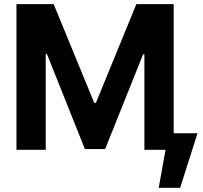

<svg xmlns="http://www.w3.org/2000/svg" viewBox="-20 -727 983 932"><path d="M240.5 -707 437.4 -227.8H445.6L641.9 -707H823.1V0H680.9V-463.4H674.6L490.3 -3.3H392.2L207.9 -464.5H202V0H59.9V-707ZM854.5 184.7H750.4L797.9 -80H938.7Z"/></svg>

Font: Pretendard GOV Variable
Style: Regular
Weight: 400
Designer: Base glyphs from Inter by Rasmus Andersson; Hangul glyphs from Noto Sans CJK(Source Han Sans) by Jang Soo-young and Kang
Foundry: Kil Hyung-jin
Version: Version 1.307;Glyphs 3.2 (3192)